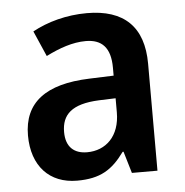

<svg xmlns="http://www.w3.org/2000/svg" viewBox="-45 -597 626 651"><g transform="rotate(-5 268.0 -271.5)"><path d="M274 -553C204 -553 139 -535 88 -507L126 -420C172 -443 217 -459 262 -459C316 -459 346 -430 346 -361V-334L263 -331C114 -326 39 -269 39 -157C39 -53 98 10 192 10C271 10 312 -16 354 -74H357L379 0H466V-364C466 -490 400 -553 274 -553ZM289 -255 346 -257V-209C346 -128 298 -83 234 -83C191 -83 162 -106 162 -158C162 -217 196 -251 289 -255Z"/></g></svg>

Font: Noto Sans Ethiopic SemiCondensed SemiBold
Style: Regular
Weight: 600
Width: 4
Designer: Monotype Design Team
Foundry: Monotype Imaging Inc.
Version: Version 2.102